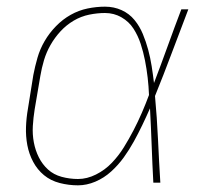

<svg xmlns="http://www.w3.org/2000/svg" viewBox="-20 -548 640 576"><path d="M214 8Q186 8 159 1Q132 -6 112 -22.5Q92 -39 79.5 -62.5Q67 -86 62 -112.5Q57 -139 58 -167Q59 -195 64 -223L80 -323Q85 -349 92.5 -375Q100 -401 114 -425Q128 -449 148 -469.5Q168 -490 192 -503.5Q216 -517 242.5 -522.5Q269 -528 295 -528Q322 -528 345 -517.5Q368 -507 383.5 -488Q399 -469 408.5 -446Q418 -423 424.5 -399Q431 -375 435 -349.5Q439 -324 442 -299Q463 -354 483 -409.5Q503 -465 524 -520H545Q520 -455 495.5 -389.5Q471 -324 445 -260Q451 -195 454 -130Q457 -65 461 0H440Q437 -56 435 -111.5Q433 -167 430 -223Q419 -198 407 -173Q395 -148 381.5 -123.5Q368 -99 351.5 -76Q335 -53 313.5 -33.5Q292 -14 266 -3Q240 8 214 8ZM214 -11Q241 -11 268 -24.5Q295 -38 315.5 -59.5Q336 -81 351.5 -106Q367 -131 380.5 -157Q394 -183 405.5 -209.5Q417 -236 427 -263Q426 -289 423 -315Q420 -341 415 -366.5Q410 -392 402 -416.5Q394 -441 380.5 -462Q367 -483 344.5 -496Q322 -509 295 -509Q272 -509 247.5 -504Q223 -499 201 -486Q179 -473 161.5 -454Q144 -435 131.5 -413Q119 -391 112 -367.5Q105 -344 101 -320L84 -220Q80 -195 78.5 -170Q77 -145 81.5 -121Q86 -97 96.5 -76Q107 -55 124 -39.5Q141 -24 165 -17.5Q189 -11 214 -11Z"/></svg>

Font: Iosevka SS04 Th Ex Obl
Style: Regular
Weight: 100
Width: 7
Italic angle: -9°
Monospace: yes
Designer: Belleve Invis
Foundry: Belleve Invis
Version: Version 19.0.0; ttfautohint (v1.8.4)